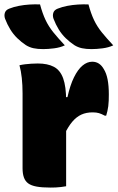

<svg xmlns="http://www.w3.org/2000/svg" viewBox="-56 -842 532 868"><path d="M212 -403H249Q261 -457 278.5 -492.5Q296 -528 317 -545.5Q338 -563 361 -563Q378 -563 391 -554.5Q404 -546 413 -530Q425 -511 430.5 -482.5Q436 -454 436 -415Q436 -400 435.5 -387Q435 -374 433.5 -362Q432 -350 429.5 -339.5Q427 -329 424 -319H418Q403 -327 391.5 -330.5Q380 -334 363 -334Q334 -334 312 -324Q290 -314 271.5 -292.5Q253 -271 236 -236ZM243 0Q231 2 219.5 3.5Q208 5 196 5.5Q184 6 172 6Q134 6 109.5 1.5Q85 -3 71.5 -13Q58 -23 52 -40Q46 -57 46 -81Q46 -115 46 -150Q46 -185 46 -219.5Q46 -254 46 -287Q46 -320 46 -354Q46 -388 46 -420Q46 -457 42.5 -489.5Q39 -522 32 -547Q45 -550 58 -551.5Q71 -553 85.5 -554Q100 -555 115 -555Q159 -555 187.5 -540Q216 -525 229.5 -488Q243 -451 243 -386Q243 -347 243 -307.5Q243 -268 243 -229Q243 -190 243 -151Q243 -112 243 -74Q243 -36 243 0ZM125 -822Q136 -781 150 -751.5Q164 -722 185.5 -695.5Q207 -669 237 -637Q216 -627 188.5 -623.5Q161 -620 139 -620Q114 -620 95.5 -624Q77 -628 61 -638Q40 -652 22 -669.5Q4 -687 -9.5 -709Q-23 -731 -33 -757Q-38 -771 -34 -784Q-30 -797 -14 -803Q6 -811 29.5 -815.5Q53 -820 77.5 -821.5Q102 -823 125 -822ZM344 -822Q355 -781 369 -751.5Q383 -722 404.5 -695.5Q426 -669 456 -637Q435 -627 407.5 -623.5Q380 -620 358 -620Q333 -620 314.5 -624Q296 -628 280 -638Q259 -652 241 -669.5Q223 -687 209.5 -709Q196 -731 186 -757Q181 -771 185 -784Q189 -797 205 -803Q225 -811 248.5 -815.5Q272 -820 296.5 -821.5Q321 -823 344 -822Z"/></svg>

Font: Recursive Casual Black
Style: Regular
Weight: 900
Version: Version 1.047